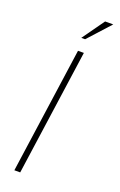

<svg xmlns="http://www.w3.org/2000/svg" viewBox="-128 -670 444 709"><g transform="rotate(20 94.0 -315.5)"><path d="M29 0 99 -495H122L52 0ZM94 -544 156 -631H188L109 -544Z"/></g></svg>

Font: Alumni Sans SC Thin
Style: Italic
Weight: 100
Italic angle: -8°
Designer: Robert E. Leuschke
Foundry: Robert E. Leuschke
Version: Version 1.016